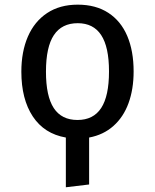

<svg xmlns="http://www.w3.org/2000/svg" viewBox="-20 -573 655 812"><path d="M356.9 8.7V207.2L258.5 219V8.7Q167.2 -7.2 118.7 -80.5Q70.3 -153.8 70.3 -269.7Q70.3 -354.4 97.9 -418.2Q125.6 -482.1 179.2 -517.7Q232.8 -553.3 308.7 -553.3Q385.1 -553.3 438.2 -518.7Q491.3 -484.1 518.2 -420.8Q545.1 -357.4 545.1 -270.8Q545.1 -195.9 523.6 -136.9Q502.1 -77.9 459.7 -40.3Q417.4 -2.6 356.9 8.7ZM441 -270.8Q441 -374.4 407.9 -424.6Q374.9 -474.9 308.7 -474.9Q241.5 -474.9 207.9 -424.6Q174.4 -374.4 174.4 -269.7Q174.4 -166.2 207.4 -115.9Q240.5 -65.6 307.7 -65.6Q374.9 -65.6 407.9 -116.2Q441 -166.7 441 -270.8Z"/></svg>

Font: Fira Code Fixed Retina
Style: Regular
Weight: 450
Monospace: yes
Designer: Carrois Corporate, Edenspiekermann AG, Nikita Prokopov
Foundry: Carrois Corporate, Edenspiekermann AG, Nikita Prokopov
Version: Version 5.002